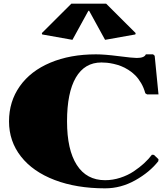

<svg xmlns="http://www.w3.org/2000/svg" viewBox="-20 -1030 920 1060"><path d="M374 -1009.8H565.9L729 -847.2L727.1 -839.8L560.1 -810.1L472.2 -970.2H467.8L379.9 -810.1L212.9 -839.8L210.9 -847.2ZM509.8 -730Q557.6 -730 635 -720Q712.4 -710 734.9 -710Q777.3 -710 785.2 -730H825.2L834 -722.2L855 -508.8H792L782.2 -515.1Q773.9 -545.9 759 -571.3Q744.1 -596.7 726.8 -614Q709.5 -631.3 688.5 -644.5Q667.5 -657.7 647.7 -665.3Q627.9 -672.9 606.9 -677.5Q585.9 -682.1 570.3 -683.6Q554.7 -685.1 540 -685.1Q447.3 -685.1 398.7 -601.8Q350.1 -518.6 350.1 -359.9Q350.1 -203.1 404.1 -119.1Q458 -35.2 560.1 -35.2Q602.5 -35.2 644 -48.6Q685.5 -62 718.3 -84Q751 -106 775.9 -128.9Q800.8 -151.9 818.8 -175.8L830.1 -174.8L855 -150.9L854 -140.1Q806.2 -79.1 726.8 -34.7Q647.5 9.8 560.1 9.8Q402.8 9.8 282.2 -36.1Q161.6 -82 95.7 -166Q29.8 -250 29.8 -359.9Q29.8 -469.7 89.4 -554Q148.9 -638.2 258.1 -684.1Q367.2 -730 509.8 -730Z"/></svg>

Font: Yokawerad
Style: Regular
Weight: 500
Designer: gluk
Foundry: gluk
Version: Version 0.79